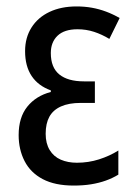

<svg xmlns="http://www.w3.org/2000/svg" viewBox="-20 -567 418 597"><path d="M275 -314V-247H231Q194 -247 169.5 -236Q145 -225 133.5 -204Q122 -183 122 -151Q122 -121 134.5 -100.5Q147 -80 169 -70.5Q191 -61 219 -61Q255 -61 288 -71.5Q321 -82 348 -99V-24Q330 -13 309 -5.5Q288 2 263.5 6Q239 10 209 10Q151 10 113 -10Q75 -30 56.5 -66Q38 -102 38 -147Q38 -202 65 -235.5Q92 -269 138 -281V-286Q99 -300 78.5 -330.5Q58 -361 58 -408Q58 -450 78 -481.5Q98 -513 134 -530Q170 -547 218 -547Q243 -547 265.5 -543Q288 -539 309.5 -531Q331 -523 352 -511L320 -446Q297 -460 272.5 -468Q248 -476 221 -476Q180 -476 159 -456Q138 -436 138 -402Q138 -357 164.5 -335.5Q191 -314 241 -314Z"/></svg>

Font: Noto Sans Display Condensed
Style: Regular
Weight: 400
Width: 3
Designer: Monotype Design Team
Foundry: Monotype Imaging Inc.
Version: Version 2.003